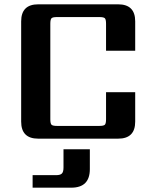

<svg xmlns="http://www.w3.org/2000/svg" viewBox="-20 -642 699 889"><path d="M274 134V49H396V141Q396 227 310 227H131V169H240Q259 169 266.5 161.5Q274 154 274 134ZM606 -407H471V-532Q471 -552 465.5 -557.5Q460 -563 440 -563H244Q224 -563 218.5 -557.5Q213 -552 213 -532V-90Q213 -70 218.5 -64.5Q224 -59 244 -59H440Q460 -59 465.5 -64.5Q471 -70 471 -90V-215H606V-79Q606 0 527 0H157Q78 0 78 -79V-543Q78 -622 157 -622H527Q606 -622 606 -543Z"/></svg>

Font: Sarpanch SemiBold
Style: Regular
Weight: 600
Designer: Manushi Parikh (Devanagari and Latin), Jyotish Sonowal (Devanagari)
Foundry: Indian Type Foundry
Version: Version 2.004;PS 1.0;hotconv 1.0.78;makeotf.lib2.5.61930; tt